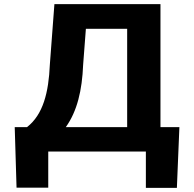

<svg xmlns="http://www.w3.org/2000/svg" viewBox="-20 -731 937 926"><path d="M833.1 175 845.2 -118H753.9V-711H242.4L220.4 -419C214.6 -285.2 188.1 -178.6 110.4 -118H51L59.8 174H212.7V0H683.5V175ZM381 -419 394.2 -592H593.3V-118H297.4C352.1 -194.3 376.1 -295.2 381 -419Z"/></svg>

Font: Asimov
Style: Wid
Weight: 500
Designer: Google
Version: Version 2.000980; 2014